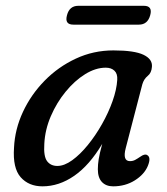

<svg xmlns="http://www.w3.org/2000/svg" viewBox="-20 -648 590 678"><path d="M424 -125Q412 -79 439 -79Q449 -79 457 -83.2Q465 -87.5 474.5 -94Q491 -106 499.5 -100.5Q514.5 -92.5 502 -62Q489.5 -32 456 -11Q422.5 10 379.5 10Q354.5 10 340 -5.2Q325.5 -20.5 325.5 -50.5Q325.5 -67 328.5 -86Q331.5 -105 341 -140Q296 -64.5 242.2 -27.2Q188.5 10 130 10Q81.5 10 53 -22.2Q24.5 -54.5 29.5 -126.5Q32.5 -191.5 61 -252.8Q89.5 -314 137.5 -363Q185.5 -412 247.8 -441Q310 -470 380.5 -470Q454.5 -470 486.8 -454.5Q519 -439 516.5 -412Q515 -390.5 501.5 -379.8Q488 -369 482.5 -350ZM136.5 -140.5Q133.5 -96 146.2 -79Q159 -62 182.5 -62Q207 -62 235 -82.2Q263 -102.5 290.2 -136Q317.5 -169.5 340.2 -209.8Q363 -250 377.5 -291Q392 -332 394 -366Q395.5 -387.5 384.2 -398.2Q373 -409 353.5 -409Q317.5 -409 280.5 -386Q243.5 -363 211.8 -324.2Q180 -285.5 159.5 -237.8Q139 -190 136.5 -140.5ZM216.5 -594Q225 -627.5 256.5 -627.5H488Q519.5 -627.5 510.5 -594.5Q501.5 -561 470.5 -561H239Q207.5 -561 216.5 -594Z"/></svg>

Font: Fraunces 9pt S100
Style: Italic
Weight: 400
Italic angle: -16°
Version: Version 1.000; ttfautohint (v1.8.3)